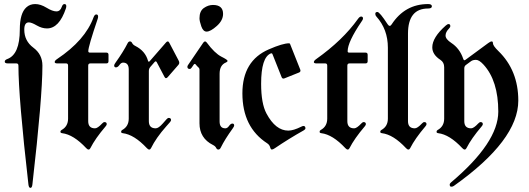

<svg xmlns="http://www.w3.org/2000/svg" viewBox="-20 -727 2607 946"><path d="M3.4 0ZM261.2 -436Q399.9 -528.8 440.9 -641.6Q446.3 -655.8 454.1 -655.8Q463.4 -655.8 463.4 -645.5Q463.4 -640.1 461.4 -634.3Q415 -497.6 415 -475.1Q415 -467.8 423.3 -467.8H503.9Q514.6 -467.8 514.6 -457V-425.3Q514.6 -414.6 503.9 -414.6H425.3Q414.6 -414.6 414.6 -403.8V-129.9Q414.6 -94.7 448.2 -94.7Q460.9 -94.7 483.4 -118.7Q489.7 -125.5 494.6 -125.5Q505.9 -125.5 505.9 -115.2Q505.9 -110.8 500 -104Q449.2 -44.4 425.3 2.9Q421.9 9.8 416.5 9.8Q411.1 9.8 404.8 2.9Q342.3 -64 286.1 -70.8Q277.8 -71.8 277.8 -77.6Q277.8 -83.5 283.2 -86.4Q315.4 -104 315.4 -142.6V-403.8Q315.4 -414.6 305.7 -414.6H262.2Q249.5 -414.6 249.5 -421.4Q249.5 -428.2 261.2 -436ZM15.6 -436Q77.6 -458.5 77.6 -581.1Q77.6 -662.1 109.9 -690.9Q127.4 -707 153.6 -707Q179.7 -707 209.2 -689Q238.8 -670.9 257.8 -670.9Q276.9 -670.9 284.2 -692.9Q289.1 -707 297.4 -707Q306.6 -707 306.6 -696.8Q306.6 -691.4 304.7 -685.5Q271.5 -586.9 211.4 -586.9Q186.5 -586.9 160.9 -601.8Q135.3 -616.7 122.1 -616.7Q99.6 -616.7 99.6 -581.1Q99.6 -525.4 144.3 -492.2Q189 -459 189 -403.8Q189 -248.5 139.6 182.1Q137.7 198.7 129.9 198.7Q122.1 198.7 120.1 182.1Q70.8 -248.5 70.8 -403.8Q70.8 -414.6 60.5 -414.6H19Q3.4 -414.6 3.4 -423.1Q3.4 -431.6 15.6 -436Z M542.5 -404.8Q542.5 -409.2 550.3 -419.9Q587.4 -471.7 608.9 -514.2Q613.3 -522.9 620.4 -522.9Q627.4 -522.9 631.3 -514.6Q635.3 -506.3 647 -500.5Q695.8 -475.6 709 -428.2Q710.4 -422.9 712.9 -422.9Q715.3 -422.9 718.3 -426.3L798.3 -518.1Q802.7 -522.9 806.6 -522.9Q810.5 -522.9 814 -516.6L860.4 -428.2Q863.3 -422.9 863.3 -417.5Q863.3 -412.1 858.9 -407.2L806.2 -346.7Q801.8 -341.8 797.9 -341.8Q793.9 -341.8 790.5 -348.1L752.4 -420.4Q750 -424.8 747.3 -424.8Q744.6 -424.8 741.7 -421.4L721.7 -398.4Q713.4 -389.2 713.4 -377.4V-129.9Q713.4 -94.7 747.1 -94.7Q761.2 -94.7 782.2 -118.7L800.3 -139.2Q806.2 -146 811.5 -146Q822.8 -146 822.8 -135.3Q822.8 -131.3 816.9 -124.5L798.8 -104Q749 -47.9 724.1 2.9Q720.7 9.8 715.3 9.8Q710 9.8 703.6 2.9Q641.1 -64 585 -70.8Q576.7 -71.8 576.7 -77.6Q576.7 -83.5 582 -86.4Q614.3 -104 614.3 -142.6V-384.8Q614.3 -418.5 586.4 -418.5Q576.7 -418.5 568.4 -406.7Q560.1 -395 551.3 -395Q542.5 -395 542.5 -404.8Z M903.3 0ZM962.9 -637.2Q962.9 -672.4 984.4 -687.5Q1005.9 -702.6 1029.3 -702.6Q1079.1 -702.6 1079.1 -658.7Q1079.1 -626.5 1048.1 -598.9Q1017.1 -571.3 998 -571.3Q981 -571.3 971.9 -596.9Q962.9 -622.6 962.9 -637.2ZM903.3 -397.9Q903.3 -401.9 906.2 -406.2L981.4 -516.6Q985.8 -522.9 990.2 -522.9Q994.6 -522.9 998.5 -517.6Q1037.6 -464.8 1070.8 -447.8Q1101.1 -432.6 1101.1 -427.5Q1101.1 -422.4 1093.8 -419.4Q1062 -406.7 1062 -363.3V-128.4Q1062 -94.7 1090.3 -94.7Q1100.1 -94.7 1108.4 -106.4Q1116.7 -118.2 1125 -118.2Q1133.8 -118.2 1133.8 -108.4Q1133.8 -104 1126 -93.3Q1088.4 -41.5 1067.4 1Q1063 9.8 1055.9 9.8Q1048.8 9.8 1044.9 1.5Q1041 -6.8 1029.3 -12.7Q962.9 -45.9 962.9 -119.6V-383.3Q962.9 -390.1 959 -393.6Q950.7 -400.9 944.3 -409.2Q942.4 -412.1 939.5 -412.1Q937 -412.1 934.1 -408.2L924.8 -394.5Q919.9 -387.2 915 -387.2Q903.3 -387.2 903.3 -397.9Z M1174.3 -267.1Q1174.3 -427.7 1304.7 -483.9Q1373 -513.7 1404.3 -513.7Q1407.7 -513.7 1409.2 -510.3L1459.5 -383.8Q1460.4 -381.3 1460.4 -378.9Q1460.4 -372.6 1453.1 -369.6L1381.3 -340.8Q1378.9 -339.8 1376.5 -339.8Q1370.1 -339.8 1367.2 -347.7L1322.8 -459.5Q1320.8 -464.4 1318.4 -464.4Q1315.9 -464.4 1314.5 -463.9Q1266.6 -444.8 1266.6 -314Q1266.6 -216.8 1293 -167.5Q1337.9 -83.5 1400.4 -83.5Q1425.8 -83.5 1464.8 -103Q1471.7 -106.4 1474.6 -106.4Q1484.9 -106.4 1484.9 -94.7Q1484.9 -89.4 1476.1 -84.5Q1403.8 -43.9 1334 3.4Q1324.7 9.8 1319.3 9.8Q1314 9.8 1310.8 -2Q1307.6 -13.7 1296.4 -21Q1174.3 -100.1 1174.3 -267.1Z M1538.1 -436Q1668.9 -528.8 1743.7 -633.8Q1752 -645.5 1759.3 -645.5Q1768.6 -645.5 1768.6 -635.7Q1768.6 -630.4 1761.2 -620.6Q1692.9 -520 1692.9 -474.6Q1692.9 -467.8 1700.2 -467.8H1780.8Q1791.5 -467.8 1791.5 -457V-425.3Q1791.5 -414.6 1780.8 -414.6H1702.1Q1691.4 -414.6 1691.4 -403.8V-129.9Q1691.4 -94.7 1725.1 -94.7Q1737.8 -94.7 1760.3 -118.7Q1766.6 -125.5 1771.5 -125.5Q1782.7 -125.5 1782.7 -115.2Q1782.7 -110.8 1776.9 -104Q1726.1 -44.4 1702.1 2.9Q1698.7 9.8 1693.4 9.8Q1688 9.8 1681.6 2.9Q1619.1 -64 1563 -70.8Q1554.7 -71.8 1554.7 -77.6Q1554.7 -83.5 1560.1 -86.4Q1592.3 -104 1592.3 -142.6V-403.8Q1592.3 -414.6 1582.5 -414.6H1539.1Q1526.4 -414.6 1526.4 -421.1Q1526.4 -427.7 1538.1 -436Z M1829.1 -658.7Q1829.1 -668 1839.4 -668Q1850.6 -668 1889.6 -607.9Q1895 -599.6 1900.1 -599.6Q1905.3 -599.6 1909.7 -606.9Q1975.1 -707 2089.4 -707Q2107.9 -707 2107.9 -696Q2107.9 -685.1 2089.4 -685.1Q1990.2 -685.1 1990.2 -561V-129.9Q1990.2 -94.7 2023.9 -94.7Q2036.6 -94.7 2059.1 -118.7Q2065.4 -125.5 2070.3 -125.5Q2081.5 -125.5 2081.5 -115.2Q2081.5 -110.8 2075.7 -104Q2024.9 -44.4 2001 2.9Q1997.6 9.8 1992.2 9.8Q1986.8 9.8 1980.5 2.9Q1918 -64 1861.8 -70.8Q1853.5 -71.8 1853.5 -77.6Q1853.5 -83.5 1858.9 -86.4Q1891.1 -104 1891.1 -142.6V-492.2Q1891.1 -582.5 1834.5 -645.5Q1829.1 -650.9 1829.1 -658.7Z M2109.9 -493.7Q2109.9 -542.5 2176.3 -601.1Q2184.6 -608.4 2189.9 -608.4Q2198.7 -608.4 2198.7 -598.6Q2198.7 -592.8 2192.4 -586.4Q2175.3 -569.3 2175.3 -551.8Q2175.3 -534.2 2203.6 -515.6Q2245.1 -488.3 2262.2 -437.5Q2264.6 -430.2 2267.6 -430.2Q2270.5 -430.2 2273.9 -432.6L2385.3 -514.6Q2396.5 -522.9 2402.6 -522.9Q2408.7 -522.9 2408.7 -514.2Q2408.7 -501.5 2435.5 -475.6Q2533.7 -380.4 2533.7 -231.4Q2533.7 -36.6 2216.8 188.5Q2211.4 192.9 2203.6 192.9Q2195.8 192.9 2195.8 182.6Q2195.8 177.2 2202.1 171.9Q2435.1 -24.9 2435.1 -177Q2435.1 -329.1 2362.3 -408.7Q2340.8 -432.1 2325.4 -432.1Q2310.1 -432.1 2301.3 -425.8L2275.4 -406.7Q2267.6 -400.9 2267.6 -390.1V-129.9Q2267.6 -94.7 2301.3 -94.7Q2314 -94.7 2336.4 -118.7Q2342.8 -125.5 2347.7 -125.5Q2358.9 -125.5 2358.9 -115.2Q2358.9 -110.8 2353 -104Q2302.2 -44.4 2278.3 2.9Q2274.9 9.8 2269.5 9.8Q2264.2 9.8 2257.8 2.9Q2195.3 -64 2139.2 -70.8Q2130.9 -71.8 2130.9 -77.6Q2130.9 -83.5 2136.2 -86.4Q2168.5 -104 2168.5 -142.6V-396Q2168.5 -419.9 2149.9 -432.1Q2109.9 -458 2109.9 -493.7Z"/></svg>

Font: UnifrakturMaguntia17
Style: Book
Weight: 400
Designer: j. 'mach' wust, Gerrit Ansmann, Georg Duffner, based on a font by Peter Wiegel, original typeface by Carl Albert Fahrenw
Version: Version 2017-03-19